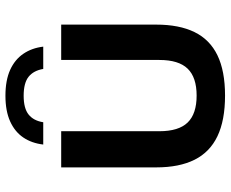

<svg xmlns="http://www.w3.org/2000/svg" viewBox="-91 -749 848 706"><g transform="rotate(-90 333.0 -396.0)"><path d="M334.5 7.5Q243.5 7.5 185 -20.5Q126.5 -48.5 98.5 -104.8Q70.5 -161 70.5 -245.5V-595H203.5V-234Q203.5 -163 235.5 -130Q267.5 -97 334.5 -97Q401.5 -97 433.5 -130Q465.5 -163 465.5 -234V-595H595.5V-245.5Q595.5 -161 568 -104.8Q540.5 -48.5 482.8 -20.5Q425 7.5 334.5 7.5ZM154.5 -661Q159.5 -703.5 180.5 -734.5Q201.5 -765.5 239.8 -782.8Q278 -800 334 -800Q390.5 -800 428.8 -782.8Q467 -765.5 488.2 -734.2Q509.5 -703 514.5 -661H432.5Q426.5 -696.5 403.8 -714.8Q381 -733 334 -733Q287.5 -733 264.8 -714.8Q242 -696.5 236.5 -661Z"/></g></svg>

Font: Encode Sans SC SemiBold
Style: Regular
Weight: 600
Version: Version 3.002